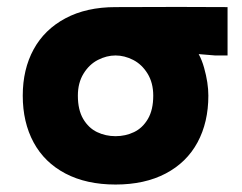

<svg xmlns="http://www.w3.org/2000/svg" viewBox="-20 -502 680 540"><path d="M199 -233Q199 -193 214 -167.5Q229 -142 253 -130.5Q277 -119 305 -119Q333 -119 357 -130.5Q381 -142 396 -167.5Q411 -193 411 -233Q411 -269 395 -295Q379 -321 354.5 -333.5Q330 -346 305 -346Q280 -346 255.5 -333.5Q231 -321 215 -295Q199 -269 199 -233ZM305 -482Q496 -483 620 -482V-346H585L489 -354L467 -375Q497 -397 519.5 -375.5Q542 -354 554 -311.5Q566 -269 566 -233Q566 -158 535.5 -101.5Q505 -45 446 -14Q387 17 305 17Q223 17 164 -14Q105 -45 74.5 -101.5Q44 -158 44 -233Q44 -307 74.5 -363Q105 -419 164 -450.5Q223 -482 305 -482Z"/></svg>

Font: Kreadon
Style: Regular
Weight: 400
Designer: kohakuno
Foundry: StudioGnu
Version: Version 1.000;Glyphs 3.1.2 (3151)